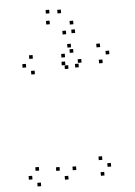

<svg xmlns="http://www.w3.org/2000/svg" viewBox="-63 -995 746 1064"><g transform="rotate(-5 310.0 -463.0)"><path d="M324.2 -50.5V-70.5H304.2V-50.5ZM404.8 -640.8V-660.8H384.8V-640.8ZM387.5 -616.3V-636.3H367.5V-616.3ZM521.3 -627.8V-647.8H501.3V-627.8ZM562.5 -673.5V-693.5H542.5V-673.5ZM514.8 -717.3V-737.3H494.8V-717.3ZM354.2 -730V-750H334.2V-730ZM316.3 -678V-698H296.3V-678ZM364.7 -699.8V-719.8H344.7V-699.8ZM138 -686V-706H118V-686ZM96.8 -640.5V-660.5H76.8V-640.5ZM141.7 -599V-619H121.7V-599ZM329.7 -612.8V-632.8H309.7V-612.8ZM314.2 -634.7V-654.7H294.2V-634.7ZM232.7 -54.8V-74.8H212.7V-54.8ZM276.8 -2V-22H256.8V-2ZM477 -6.3V-26.3H457V-6.3ZM518.2 -52.5V-72.5H498.2V-52.5ZM472.7 -93.7V-113.7H452.7V-93.7ZM118.7 -65V-85H98.7V-65ZM77.5 -19.5V-39.5H57.5V-19.5ZM122.3 22V2H102.3V22ZM378.5 -856.2V-876.2H358.5V-856.2ZM315.8 -923.5V-943.5H295.8V-923.5ZM251.5 -928V-948H231.5V-928ZM248.3 -867.7V-887.7H228.3V-867.7ZM333.8 -804.8V-824.8H313.8V-804.8ZM383.8 -807.5V-827.5H363.8V-807.5Z"/></g></svg>

Font: Monaspace Radon Dots Var
Style: Regular
Weight: 400
Designer: Riley Cran and the Lettermatic Team
Version: Version 1.100 (Monaspace Radon Dots)